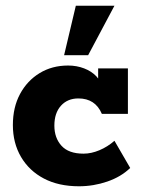

<svg xmlns="http://www.w3.org/2000/svg" viewBox="-20 -641 494 671"><path d="M256 10Q185 10 133.5 -17Q82 -44 53.5 -92.5Q25 -141 25 -204Q25 -266 50 -312.5Q75 -359 118.5 -385.5Q162 -412 218 -412Q248 -412 274 -402Q300 -392 317 -374Q334 -356 336 -332L323 -331V-402H427V-243H336Q313 -297 254 -297Q216 -297 193 -271.5Q170 -246 170 -202Q170 -159 195 -131.5Q220 -104 272 -104Q299 -104 327.5 -116Q356 -128 380 -149L435 -54Q403 -23 355 -6.5Q307 10 256 10ZM204 -448 245 -621H380L288 -448Z"/></svg>

Font: Rokkitt ExtraBold
Style: Regular
Weight: 800
Version: Version 3.103